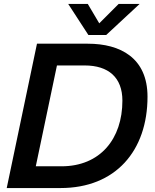

<svg xmlns="http://www.w3.org/2000/svg" viewBox="-20 -951 783 971"><path d="M424 -730H167L14 0H286C565 0 726 -189 726 -462C726 -658 589 -730 424 -730ZM161 -110 268 -620H408C529 -620 599 -559 599 -442C599 -249 487 -110 291 -110ZM325 -931 427 -774H517L686 -931H580L482 -833L424 -931Z"/></svg>

Font: Nacelle SemiBold
Style: Italic
Weight: 600
Italic angle: -12°
Designer: Sora Sagano
Foundry: Sora Sagano
Version: Version 1.000;FEAKit 1.0